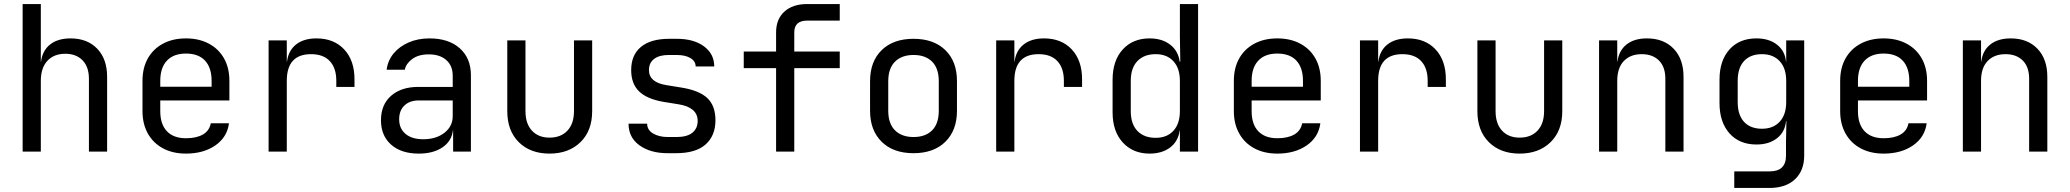

<svg xmlns="http://www.w3.org/2000/svg" viewBox="-20 -750 10240 950"><path d="M92 0V-730H182V-445H183Q190 -500 228 -530Q266 -560 329 -560Q412 -560 461 -509Q510 -458 510 -370V0H420V-360Q420 -419 388.5 -451.5Q357 -484 303 -484Q247 -484 214.5 -449Q182 -414 182 -350V0Z M900 10Q835 10 786.5 -16Q738 -42 711.5 -89.5Q685 -137 685 -200V-350Q685 -414 711.5 -461Q738 -508 786.5 -534Q835 -560 900 -560Q965 -560 1013.5 -534Q1062 -508 1088.5 -461Q1115 -414 1115 -350V-253H773V-200Q773 -135 806 -100.5Q839 -66 900 -66Q952 -66 984 -84.5Q1016 -103 1023 -140H1113Q1104 -71 1045.5 -30.5Q987 10 900 10ZM773 -321H1027V-350Q1027 -415 994.5 -450Q962 -485 900 -485Q839 -485 806 -450Q773 -415 773 -350Z M1309 0V-550H1399V-445H1400Q1407 -500 1445 -530Q1483 -560 1546 -560Q1632 -560 1683 -505.5Q1734 -451 1734 -358V-320H1644V-350Q1644 -413 1612 -447.5Q1580 -482 1519 -482Q1399 -482 1399 -350V0Z M2052 10Q1965 10 1915 -34.5Q1865 -79 1865 -155Q1865 -232 1915 -276Q1965 -320 2050 -320H2220V-375Q2220 -425 2188 -453Q2156 -481 2102 -481Q2050 -481 2019 -457.5Q1988 -434 1983 -405H1893Q1899 -451 1927.5 -485.5Q1956 -520 2002 -540Q2048 -560 2105 -560Q2200 -560 2255 -511Q2310 -462 2310 -378V0H2222V-105H2221Q2215 -52 2169.5 -21Q2124 10 2052 10ZM2074 -61Q2138 -61 2179 -93Q2220 -125 2220 -175V-253H2052Q2007 -253 1981 -228Q1955 -203 1955 -160Q1955 -114 1986.5 -87.5Q2018 -61 2074 -61Z M2699 10Q2604 10 2547 -46.5Q2490 -103 2490 -200V-550H2580V-200Q2580 -138 2612 -103.5Q2644 -69 2699 -69Q2755 -69 2787.5 -103.5Q2820 -138 2820 -200V-550H2910V-200Q2910 -103 2852 -46.5Q2794 10 2699 10Z M3283 8Q3198 8 3144 -31Q3090 -70 3090 -138H3182Q3182 -107 3211.5 -89.5Q3241 -72 3285 -72H3327Q3380 -72 3406 -93.5Q3432 -115 3432 -151Q3432 -186 3407.5 -206.5Q3383 -227 3337 -234L3263 -246Q3181 -260 3142 -298Q3103 -336 3103 -403Q3103 -478 3151.5 -518Q3200 -558 3291 -558H3329Q3413 -558 3463.5 -520.5Q3514 -483 3514 -421H3422Q3422 -447 3396.5 -462.5Q3371 -478 3327 -478H3289Q3242 -478 3216.5 -458.5Q3191 -439 3191 -403Q3191 -343 3276 -329L3350 -317Q3439 -303 3479.5 -265Q3520 -227 3520 -155Q3520 -79 3471.5 -35.5Q3423 8 3325 8Z M3820 0V-413H3660V-495H3820V-590Q3820 -655 3861 -692.5Q3902 -730 3974 -730H4135V-648H3974Q3910 -648 3910 -590V-495H4135V-413H3910V0Z M4500 8Q4400 8 4342.5 -48.5Q4285 -105 4285 -202V-348Q4285 -446 4342.5 -502Q4400 -558 4500 -558Q4600 -558 4657.5 -502Q4715 -446 4715 -349V-202Q4715 -105 4657.5 -48.5Q4600 8 4500 8ZM4500 -72Q4559 -72 4592 -105Q4625 -138 4625 -202V-348Q4625 -412 4592 -445Q4559 -478 4500 -478Q4442 -478 4408.5 -445Q4375 -412 4375 -348V-202Q4375 -138 4408.5 -105Q4442 -72 4500 -72Z M4909 0V-550H4999V-445H5000Q5007 -500 5045 -530Q5083 -560 5146 -560Q5232 -560 5283 -505.5Q5334 -451 5334 -358V-320H5244V-350Q5244 -413 5212 -447.5Q5180 -482 5119 -482Q4999 -482 4999 -350V0Z M5668 10Q5586 10 5535.5 -45Q5485 -100 5485 -194V-355Q5485 -450 5535 -505Q5585 -560 5668 -560Q5730 -560 5770 -529Q5810 -498 5817 -445H5820L5818 -570V-730H5908V0H5818V-105H5817Q5810 -51 5770 -20.5Q5730 10 5668 10ZM5698 -68Q5754 -68 5786 -103Q5818 -138 5818 -200V-350Q5818 -412 5786 -447Q5754 -482 5698 -482Q5641 -482 5608 -448Q5575 -414 5575 -350V-200Q5575 -136 5608 -102Q5641 -68 5698 -68Z M6300 10Q6235 10 6186.5 -16Q6138 -42 6111.5 -89.5Q6085 -137 6085 -200V-350Q6085 -414 6111.5 -461Q6138 -508 6186.5 -534Q6235 -560 6300 -560Q6365 -560 6413.5 -534Q6462 -508 6488.5 -461Q6515 -414 6515 -350V-253H6173V-200Q6173 -135 6206 -100.5Q6239 -66 6300 -66Q6352 -66 6384 -84.5Q6416 -103 6423 -140H6513Q6504 -71 6445.5 -30.5Q6387 10 6300 10ZM6173 -321H6427V-350Q6427 -415 6394.5 -450Q6362 -485 6300 -485Q6239 -485 6206 -450Q6173 -415 6173 -350Z M6709 0V-550H6799V-445H6800Q6807 -500 6845 -530Q6883 -560 6946 -560Q7032 -560 7083 -505.5Q7134 -451 7134 -358V-320H7044V-350Q7044 -413 7012 -447.5Q6980 -482 6919 -482Q6799 -482 6799 -350V0Z M7499 10Q7404 10 7347 -46.5Q7290 -103 7290 -200V-550H7380V-200Q7380 -138 7412 -103.5Q7444 -69 7499 -69Q7555 -69 7587.5 -103.5Q7620 -138 7620 -200V-550H7710V-200Q7710 -103 7652 -46.5Q7594 10 7499 10Z M7892 0V-550H7982V-445H7983Q7990 -500 8028 -530Q8066 -560 8129 -560Q8212 -560 8261 -509Q8310 -458 8310 -370V0H8220V-360Q8220 -419 8188.5 -450.5Q8157 -482 8103 -482Q8047 -482 8014.5 -448Q7982 -414 7982 -350V0Z M8561 180V98H8736Q8817 98 8817 20V-50L8819 -150H8817Q8812 -97 8772.5 -66Q8733 -35 8671 -35Q8586 -35 8537 -90.5Q8488 -146 8488 -240V-356Q8488 -450 8537 -505Q8586 -560 8671 -560Q8733 -560 8772.5 -529Q8812 -498 8817 -445H8818V-550H8907V20Q8907 94 8861.5 137Q8816 180 8735 180ZM8698 -113Q8754 -113 8786 -148Q8818 -183 8818 -245V-350Q8818 -412 8786 -447Q8754 -482 8698 -482Q8641 -482 8609.5 -448Q8578 -414 8578 -350V-245Q8578 -181 8609.5 -147Q8641 -113 8698 -113Z M9300 10Q9235 10 9186.5 -16Q9138 -42 9111.5 -89.5Q9085 -137 9085 -200V-350Q9085 -414 9111.5 -461Q9138 -508 9186.5 -534Q9235 -560 9300 -560Q9365 -560 9413.5 -534Q9462 -508 9488.5 -461Q9515 -414 9515 -350V-253H9173V-200Q9173 -135 9206 -100.5Q9239 -66 9300 -66Q9352 -66 9384 -84.5Q9416 -103 9423 -140H9513Q9504 -71 9445.5 -30.5Q9387 10 9300 10ZM9173 -321H9427V-350Q9427 -415 9394.5 -450Q9362 -485 9300 -485Q9239 -485 9206 -450Q9173 -415 9173 -350Z M9692 0V-550H9782V-445H9783Q9790 -500 9828 -530Q9866 -560 9929 -560Q10012 -560 10061 -509Q10110 -458 10110 -370V0H10020V-360Q10020 -419 9988.5 -450.5Q9957 -482 9903 -482Q9847 -482 9814.5 -448Q9782 -414 9782 -350V0Z"/></svg>

Font: JetBrainsMono NF
Style: Regular
Weight: 400
Designer: Philipp Nurullin, Konstantin Bulenkov
Foundry: JetBrains
Version: Version 2.251; ttfautohint (v1.8.3);Nerd Fonts 2.2.2